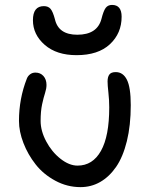

<svg xmlns="http://www.w3.org/2000/svg" viewBox="-20 -770 629 780"><path d="M291 -545.9Q210 -545.9 161.9 -587.6Q113.8 -629.4 113.8 -688Q113.8 -745.1 158.2 -745.1Q175.8 -745.1 185.3 -734.1Q194.8 -723.1 203.1 -691.9Q217.3 -628.9 293.9 -628.9Q375 -628.9 392.1 -692.9Q400.4 -726.1 409.4 -738Q418.5 -750 435.1 -750Q474.1 -750 474.1 -702.1Q474.1 -634.8 426.5 -590.3Q378.9 -545.9 291 -545.9ZM307.1 -9.8Q252.9 -9.8 204.6 -35.9Q156.2 -62 124.8 -102.1Q93.3 -142.1 75.2 -189Q57.1 -235.8 57.1 -278.8Q57.1 -369.1 88.9 -450.2Q92.8 -460.9 102.1 -468Q111.3 -475.1 124 -475.1Q144 -475.1 156.5 -461.2Q168.9 -447.3 168.9 -424.8Q168.9 -410.2 163.1 -392.3Q157.2 -374.5 151.1 -346.4Q145 -318.4 145 -278.8Q145 -238.3 167.7 -195.6Q190.4 -152.8 225.8 -125Q261.2 -97.2 294.9 -97.2Q356.4 -97.2 390.1 -157Q423.8 -216.8 423.8 -334Q423.8 -362.8 420.4 -393.6Q417 -424.3 417 -439Q417 -457.5 424.3 -467.3Q431.6 -477.1 450.2 -477.1Q480 -477.1 495.6 -446Q511.2 -415 511.2 -342.8Q511.2 -260.7 495.4 -196.5Q479.5 -132.3 451.7 -92Q423.8 -51.8 387.2 -30.8Q350.6 -9.8 307.1 -9.8Z"/></svg>

Font: Shantell Sans Irregular
Style: Regular
Weight: 400
Designer: Stephen Nixon, Anya Danilova, Shantell Martin
Foundry: Arrow Type
Version: Version 1.006;[9816181b4]